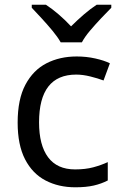

<svg xmlns="http://www.w3.org/2000/svg" viewBox="-20 -786 520 816"><path d="M300 10Q229 10 173.5 -19Q118 -48 86.5 -109Q55 -170 55 -265Q55 -364 88 -426Q121 -488 177.5 -517Q234 -546 306 -546Q347 -546 385 -537.5Q423 -529 447 -517L420 -444Q396 -453 364 -461Q332 -469 304 -469Q146 -469 146 -266Q146 -169 184.5 -117.5Q223 -66 299 -66Q343 -66 376.5 -75Q410 -84 438 -97V-19Q411 -5 378.5 2.5Q346 10 300 10ZM238 -606Q225 -629 203 -655.5Q181 -682 157 -708Q133 -734 115 -753V-766H175Q201 -749 229 -725Q257 -701 282 -674Q309 -701 337 -725Q365 -749 391 -766H453V-753Q434 -734 409.5 -708Q385 -682 362.5 -655.5Q340 -629 328 -606Z"/></svg>

Font: Noto Sans Lao
Style: Regular
Weight: 400
Designer: Monotype Design Team
Foundry: Monotype Imaging Inc.
Version: Version 2.003; ttfautohint (v1.8.4.7-5d5b)